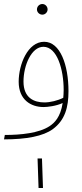

<svg xmlns="http://www.w3.org/2000/svg" viewBox="-20 -689 406 956"><path d="M191 -616C205 -616 217 -628 217 -642C217 -657 205 -669 191 -669C176 -669 164 -657 164 -642C164 -628 176 -616 191 -616ZM0 5C112 5 195 -11 243 -46C304 -91 321 -155 321 -235C321 -365 280 -481 200 -481C118 -481 73 -368 73 -282C73 -192 134 -156 197 -156C216 -156 260 -161 292 -176C281 -105 251 -77 227 -61C174 -26 84 -17 4 -17ZM97 -283C97 -364 137 -456 196 -456C265 -456 297 -342 297 -241C297 -227 296 -213 295 -202C267 -188 230 -179 201 -179C150 -179 97 -201 97 -283ZM172 247H194L189 100H167Z"/></svg>

Font: Noto Sans Arabic UI XCn Th
Style: Regular
Weight: 100
Width: 2
Designer: Monotype Design Team, Nadine Chahine and Nizar Qandah
Foundry: Monotype Imaging Inc.
Version: Version 2.010